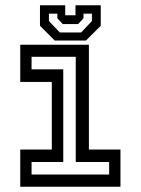

<svg xmlns="http://www.w3.org/2000/svg" viewBox="-20 -710 535 730"><path d="M57 0V-141.5H177V-398.5H57V-540H318V-141.5H438V0ZM100 -46.5H395V-94H268V-494H100V-446.5H220.5V-94H100ZM188 -556 132 -612V-690H228V-652H267V-690H363V-612L307 -556ZM207.5 -586.5H288.5L329.5 -630V-658H297.5V-640.5L277 -618.5H218.5L198 -640.5V-658H166V-630Z"/></svg>

Font: Tourney Thin Medium
Style: Regular
Weight: 500
Version: Version 1.015